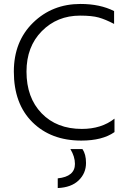

<svg xmlns="http://www.w3.org/2000/svg" viewBox="-20 -703 639 971"><path d="M336 51C351.3 76.3 359 101.3 359 126C359 168.7 330 193 272 199V248C318 246 353.3 233 378 209C402.7 185 415 155.7 415 121C415 91.7 409 68.3 397 51ZM557 -647C509.7 -671 453 -683 387 -683C291.7 -683 211.7 -651.3 147 -588C82.3 -524.7 50 -442.3 50 -341C50 -232.3 81.3 -147 144 -85C206.7 -23 289 8 391 8C462.3 8 518.3 -6.3 559 -35V-103C515 -68.3 460 -51 394 -51C309.3 -51 241.5 -77.3 190.5 -130C139.5 -182.7 114 -253 114 -341C114 -425 139.8 -493.2 191.5 -545.5C243.2 -597.8 307.7 -624 385 -624C425 -624 456.3 -620.8 479 -614.5C501.7 -608.2 527.7 -597.3 557 -582Z"/></svg>

Font: Hind Light
Style: Regular
Weight: 300
Designer: Manushi Parikh, Satya Rajpurohit
Foundry: Indian Type Foundry
Version: Version 1.201;PS 1.0;hotconv 1.0.78;makeotf.lib2.5.61930; tt